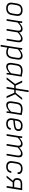

<svg xmlns="http://www.w3.org/2000/svg" viewBox="2504 -3226 908 5955"><g transform="rotate(90 2957.5 -249.0)"><path d="M235 12Q140 12 95.5 -38.5Q51 -89 66 -182L87 -316Q102 -406 155 -451Q208 -496 301 -496Q393 -496 439 -446.5Q485 -397 471 -304L450 -171Q436 -78 382.5 -33Q329 12 235 12ZM241 -37Q309 -37 348 -71.5Q387 -106 398 -175L417 -298Q428 -373 396.5 -410Q365 -447 295 -447Q226 -447 188 -413Q150 -379 139 -309L119 -185Q108 -113 138 -75Q168 -37 241 -37Z M579 0Q571 0 573 -8L630 -367Q635 -394 638 -423Q641 -452 641 -477Q641 -484 648 -484H686Q692 -484 692 -477Q692 -458 690.5 -437.5Q689 -417 686 -395Q741 -445 786.5 -470.5Q832 -496 881 -496Q932 -496 958.5 -469Q985 -442 986 -390Q1043 -443 1090 -469.5Q1137 -496 1187 -496Q1250 -496 1275.5 -455Q1301 -414 1289 -336L1236 -8Q1235 0 1228 0H1190Q1182 0 1183 -8L1235 -331Q1244 -388 1228 -417.5Q1212 -447 1168 -447Q1129 -447 1084.5 -420.5Q1040 -394 985 -343L931 -8Q930 -4 928 -2Q926 0 923 0H884Q876 0 878 -8L929 -331Q939 -388 922.5 -417.5Q906 -447 862 -447Q823 -447 779.5 -421Q736 -395 679 -343L626 -8Q624 0 617 0Z M1604 12Q1565 12 1522.5 1Q1480 -10 1449 -30L1455 -78Q1487 -58 1525.5 -47.5Q1564 -37 1601 -37Q1664 -37 1701 -72Q1738 -107 1750 -180L1772 -316Q1784 -384 1764 -415.5Q1744 -447 1695 -447Q1654 -447 1606.5 -421.5Q1559 -396 1496 -340L1504 -394Q1563 -446 1612 -471Q1661 -496 1713 -496Q1782 -496 1811 -452Q1840 -408 1825 -320L1802 -175Q1786 -82 1736.5 -35Q1687 12 1604 12ZM1379 185Q1371 185 1373 177L1460 -372Q1464 -397 1466.5 -424.5Q1469 -452 1470 -476Q1470 -484 1478 -484H1515Q1522 -484 1522 -477Q1522 -465 1521 -450Q1520 -435 1518.5 -420Q1517 -405 1515 -394L1511 -363L1426 177Q1424 185 1417 185Z M2048 12Q1999 12 1971.5 -10Q1944 -32 1935 -73.5Q1926 -115 1935 -171L1959 -317Q1974 -414 2027 -455Q2080 -496 2171 -496Q2219 -496 2262 -486Q2305 -476 2358 -469L2302 -117Q2297 -85 2294 -58.5Q2291 -32 2290 -7Q2290 0 2283 0H2248Q2241 0 2241 -7Q2242 -26 2243.5 -47Q2245 -68 2247 -89Q2195 -38 2145 -13Q2095 12 2048 12ZM2066 -37Q2107 -37 2151 -61Q2195 -85 2252 -138L2299 -430Q2267 -437 2233 -442Q2199 -447 2171 -447Q2103 -447 2063 -416Q2023 -385 2011 -312L1988 -169Q1978 -106 1995 -71.5Q2012 -37 2066 -37Z M2391 0Q2387 0 2386 -3Q2385 -6 2387 -9L2585 -265L2483 -475Q2481 -479 2482.5 -481.5Q2484 -484 2487 -484H2534Q2540 -484 2542 -478L2633 -282H2721L2783 -676Q2785 -683 2791 -683H2830Q2838 -683 2837 -676L2774 -282H2860L3014 -479Q3018 -484 3025 -484H3070Q3074 -484 3075 -481.5Q3076 -479 3073 -475L2904 -265L3020 -9Q3022 -6 3020.5 -3Q3019 0 3015 0H2970Q2964 0 2962 -5L2859 -237H2766L2730 -8Q2729 0 2723 0H2683Q2675 0 2677 -8L2713 -237H2625L2447 -5Q2444 0 2438 0Z M3240 12Q3191 12 3163.5 -10Q3136 -32 3127 -73.5Q3118 -115 3127 -171L3151 -317Q3166 -414 3219 -455Q3272 -496 3363 -496Q3411 -496 3454 -486Q3497 -476 3550 -469L3494 -117Q3489 -85 3486 -58.5Q3483 -32 3482 -7Q3482 0 3475 0H3440Q3433 0 3433 -7Q3434 -26 3435.5 -47Q3437 -68 3439 -89Q3387 -38 3337 -13Q3287 12 3240 12ZM3258 -37Q3299 -37 3343 -61Q3387 -85 3444 -138L3491 -430Q3459 -437 3425 -442Q3391 -447 3363 -447Q3295 -447 3255 -416Q3215 -385 3203 -312L3180 -169Q3170 -106 3187 -71.5Q3204 -37 3258 -37Z M3817 12Q3726 12 3682 -37.5Q3638 -87 3652 -178L3674 -316Q3689 -406 3740.5 -451Q3792 -496 3882 -496Q3961 -496 4002.5 -464Q4044 -432 4044 -374Q4044 -307 4001.5 -270.5Q3959 -234 3872 -225L3709 -207L3704 -170Q3694 -106 3725 -71.5Q3756 -37 3822 -37Q3878 -37 3912 -59Q3946 -81 3951 -122Q3952 -129 3959 -129H3999Q4005 -129 4005 -122Q4002 -81 3979 -51Q3956 -21 3914.5 -4.5Q3873 12 3817 12ZM3717 -253 3865 -270Q3933 -278 3961 -301Q3989 -324 3989 -371Q3989 -407 3959.5 -427Q3930 -447 3877 -447Q3811 -447 3774 -414Q3737 -381 3727 -317Z M4147 0Q4139 0 4141 -8L4198 -367Q4203 -394 4206 -423Q4209 -452 4209 -477Q4209 -484 4216 -484H4254Q4260 -484 4260 -477Q4260 -458 4258.5 -437.5Q4257 -417 4254 -395Q4309 -445 4354.5 -470.5Q4400 -496 4449 -496Q4500 -496 4526.5 -469Q4553 -442 4554 -390Q4611 -443 4658 -469.5Q4705 -496 4755 -496Q4818 -496 4843.5 -455Q4869 -414 4857 -336L4804 -8Q4803 0 4796 0H4758Q4750 0 4751 -8L4803 -331Q4812 -388 4796 -417.5Q4780 -447 4736 -447Q4697 -447 4652.5 -420.5Q4608 -394 4553 -343L4499 -8Q4498 -4 4496 -2Q4494 0 4491 0H4452Q4444 0 4446 -8L4497 -331Q4507 -388 4490.5 -417.5Q4474 -447 4430 -447Q4391 -447 4347.5 -421Q4304 -395 4247 -343L4194 -8Q4192 0 4185 0Z M5148 12Q5054 12 5010.5 -38.5Q4967 -89 4981 -180L5003 -315Q5017 -404 5068.5 -450Q5120 -496 5215 -496Q5270 -496 5309 -478Q5348 -460 5366.5 -427Q5385 -394 5376 -348Q5374 -340 5367 -340H5329Q5322 -340 5323 -348Q5331 -395 5298.5 -421Q5266 -447 5208 -447Q5139 -447 5102.5 -412.5Q5066 -378 5055 -309L5035 -183Q5024 -111 5054 -74Q5084 -37 5154 -37Q5216 -37 5249 -63.5Q5282 -90 5290 -140Q5290 -148 5297 -148H5337Q5344 -148 5342 -139Q5333 -66 5283.5 -27.5Q5234 11 5148 12Z M5438 0Q5433 0 5432 -2.5Q5431 -5 5434 -9L5531 -128Q5544 -145 5558.5 -162Q5573 -179 5588 -197V-198Q5548 -211 5526 -240.5Q5504 -270 5504 -316Q5504 -402 5551 -443Q5598 -484 5683 -484H5871Q5879 -484 5878 -477L5803 -8Q5801 0 5795 0H5757Q5748 0 5750 -8L5778 -189H5640L5494 -5Q5491 0 5484 0ZM5654 -236H5786L5818 -436H5679Q5620 -436 5589 -407.5Q5558 -379 5558 -319Q5558 -280 5583.5 -258Q5609 -236 5654 -236Z"/></g></svg>

Font: Sofia Sans Light
Style: Italic
Weight: 300
Italic angle: -9°
Version: Version 4.100-B